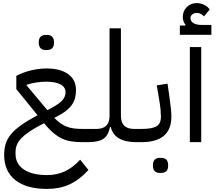

<svg xmlns="http://www.w3.org/2000/svg" viewBox="-20 -924 1403 1248"><path d="M286 304Q152 304 79.5 246.5Q7 189 7 83Q7 43 17 10.5Q27 -22 51 -51Q75 -80 114.5 -108.5Q154 -137 213 -169L224 -175L86 -345V-431Q130 -454 181.5 -466.5Q233 -479 282 -479Q373 -479 423.5 -442Q474 -405 474 -339Q474 -313 468.5 -289.5Q463 -266 448.5 -244.5Q434 -223 408.5 -203Q383 -183 343 -163L333 -158Q353 -137 372 -123.5Q391 -110 412 -101.5Q433 -93 458 -89.5Q483 -86 515 -86H572V-20L552 0H515Q473 0 440.5 -5.5Q408 -11 379.5 -25Q351 -39 324 -62.5Q297 -86 266 -123L249 -114Q203 -90 171 -68.5Q139 -47 119 -26Q99 -5 90 17Q81 39 81 64V76Q81 142 135.5 178Q190 214 286 214Q348 214 400 190.5Q452 167 501 114L555 181Q495 246 431 275Q367 304 286 304ZM153 -369 288 -208 311 -220Q365 -249 385.5 -272.5Q406 -296 406 -324Q406 -358 373 -375.5Q340 -393 280 -393Q251 -393 219.5 -388.5Q188 -384 153 -373ZM276 -599Q256 -599 244 -610.5Q232 -622 232 -648Q232 -674 244 -685.5Q256 -697 276 -697H287Q307 -697 319 -685.5Q331 -674 331 -648Q331 -622 319 -610.5Q307 -599 287 -599Z M552 -66 572 -86H607Q692 -86 692 -171V-740H766V-171Q766 -86 851 -86H886V-20L866 0Q724 0 700 -98H695Q684 -43 652 -21.5Q620 0 552 0Z M866 -66 886 -86H901Q967 -86 996.5 -102.5Q1026 -119 1026 -166Q1026 -184 1023.5 -212Q1021 -240 1013 -286L999 -369L1069 -380L1081 -297Q1088 -248 1091 -217Q1094 -186 1094 -166Q1094 -82 1044.5 -41Q995 0 901 0H866ZM1018 200Q998 200 986 188.5Q974 177 974 151Q974 125 986 113.5Q998 102 1018 102H1029Q1049 102 1061 113.5Q1073 125 1073 151Q1073 177 1061 188.5Q1049 200 1029 200Z M1149 -758H1185L1186 -762Q1178 -772 1173 -785.5Q1168 -799 1168 -813Q1168 -852 1194 -878Q1220 -904 1260 -904Q1283 -904 1307 -892.5Q1331 -881 1343 -862L1306 -817Q1286 -840 1260 -840Q1242 -840 1230 -830.5Q1218 -821 1218 -807Q1218 -786 1237 -774Q1256 -762 1290 -762H1354V-698H1149ZM1214 -618H1288V0H1214Z"/></svg>

Font: IBM Plex Sans Arabic
Style: Regular
Weight: 400
Designer: Mike Abbink, Paul van der Laan, Pieter van Rosmalen, Wael Morcos, Khajak Apelian
Foundry: Bold Monday
Version: Version 1.005